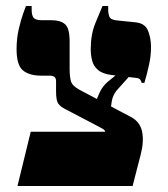

<svg xmlns="http://www.w3.org/2000/svg" viewBox="-20 -617 556 637"><path d="M38 0 82 -180H329Q329 -185 318.5 -191Q308 -197 294 -204L191 -258Q177 -266 171.5 -276.5Q166 -287 166 -314V-347Q166 -358 160.5 -362Q155 -366 144 -366H117Q77 -366 56 -383.5Q35 -401 35 -454Q35 -489 42 -519.5Q49 -550 56.5 -571Q64 -592 66 -597H85V-586Q85 -565 92 -557.5Q99 -550 118 -550H149Q181 -550 196 -536.5Q211 -523 211 -480V-390Q211 -362 215.5 -347Q220 -332 244 -319L416 -228Q445 -212 451.5 -180Q458 -148 447 -105L420 0ZM349 -254 298 -279Q301 -289 310.5 -310Q320 -331 339 -347L370 -372L411 -366L368 -318Q355 -303 351 -282Q347 -261 349 -254ZM450 -342Q449 -347 445.5 -352.5Q442 -358 428 -359L351 -368Q320 -372 305 -385Q290 -398 285.5 -416.5Q281 -435 281 -453Q281 -503 296.5 -540.5Q312 -578 320 -597H339V-584Q339 -572 343 -561.5Q347 -551 370 -549L429 -543Q461 -540 471 -515.5Q481 -491 481 -461Q481 -433 475 -404.5Q469 -376 459 -342Z"/></svg>

Font: Frank Ruhl Libre Black
Style: Regular
Weight: 900
Designer: Yanek Iontef
Foundry: Fontef
Version: Version 6.004